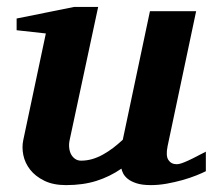

<svg xmlns="http://www.w3.org/2000/svg" viewBox="-20 -520 614 552"><path d="M571.8 -27.8Q561.5 -22.5 543.7 -15.4Q525.9 -8.3 504.2 -2.2Q482.4 3.9 459 8.1Q435.5 12.2 414.1 12.2Q388.2 12.2 372.1 6.8Q356 1.5 346.9 -6.1Q337.9 -13.7 334 -21.7Q330.1 -29.8 329.1 -35.2Q295.9 -12.2 257.3 0Q218.8 12.2 169.9 12.2Q132.8 12.2 107.2 -0.5Q81.5 -13.2 66.7 -32.2Q51.8 -51.3 47.1 -74Q42.5 -96.7 46.9 -117.2L111.8 -423.8L27.8 -433.1V-466.8L192.9 -500H262.2L180.2 -117.2Q177.7 -105.5 179 -94.7Q180.2 -84 184.6 -75.9Q189 -67.9 196.3 -63Q203.6 -58.1 212.9 -58.1Q229.5 -58.1 245.4 -62.7Q261.2 -67.4 276.1 -75.7Q291 -84 305.2 -94.7Q319.3 -105.5 333 -118.2L411.1 -487.8H543.9L461.9 -100.1Q456.1 -72.3 464.1 -60.1Q472.2 -47.9 487.8 -47.9Q491.7 -47.9 496.8 -49.1Q502 -50.3 511 -54Q520 -57.6 534.4 -64.7Q548.8 -71.8 571.8 -84Z"/></svg>

Font: Charis SIL CyrE
Style: Bold Italic
Weight: 700
Italic angle: -11°
Foundry: SIL International
Version: Version 5.000